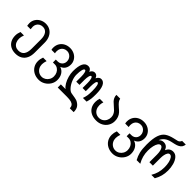

<svg xmlns="http://www.w3.org/2000/svg" viewBox="143 -1944 3314 3314"><g transform="rotate(45 1800.0 -287.0)"><path d="M75.5 -40Q75.5 -90.5 97.5 -146.5H182Q171.5 -121 166 -95.8Q160.5 -70.5 160.5 -49Q160.5 -1.5 177 33.5Q193.5 68.5 224.2 87.8Q255 107 297 107Q367 107 402.2 60.5Q437.5 14 437.5 -77V-308Q437.5 -390 404 -437Q370.5 -484 308 -484Q270.5 -484 242 -467.5Q213.5 -451 198 -422.8Q182.5 -394.5 182.5 -361Q182.5 -333 187.5 -303.5H104Q102.5 -313 100 -330Q97.5 -347 97.5 -364Q97.5 -418 125.2 -462.5Q153 -507 201.2 -532.8Q249.5 -558.5 308 -558.5Q371.5 -558.5 420.2 -527.2Q469 -496 496 -440Q523 -384 523 -311V-69Q523 9.5 496.5 65.5Q470 121.5 419.2 151Q368.5 180.5 297 180.5Q229 180.5 179 153.8Q129 127 102.2 77.2Q75.5 27.5 75.5 -40Z M665 -4Q665 -30.5 670 -55.8Q675 -81 685.5 -110H771.5Q762.5 -85.5 757.5 -60.5Q752.5 -35.5 752.5 -14.5Q752.5 29.5 771.8 65.2Q791 101 825 121.8Q859 142.5 900.5 142.5Q939.5 142.5 973.5 121.8Q1007.5 101 1027.8 65.2Q1048 29.5 1048 -13Q1048 -57.5 1029.8 -93.5Q1011.5 -129.5 980.2 -150Q949 -170.5 912.5 -170.5H865V-241H912.5Q943.5 -241 969.2 -255.5Q995 -270 1009.8 -296Q1024.5 -322 1024.5 -355Q1024.5 -391 1007.5 -420.8Q990.5 -450.5 962 -467.5Q933.5 -484.5 900.5 -484.5Q863 -484.5 834 -468.2Q805 -452 789 -422Q773 -392 773 -352.5Q773 -324 778.5 -307H693Q687 -327.5 687 -353Q687 -413 714.2 -459.5Q741.5 -506 790 -532Q838.5 -558 900.5 -558Q959 -558 1007.2 -532.8Q1055.5 -507.5 1083.2 -463.2Q1111 -419 1111 -365.5Q1111 -307.5 1085.2 -266.5Q1059.5 -225.5 1012 -208.5V-205Q1070 -185.5 1102.2 -134.2Q1134.5 -83 1134.5 -11Q1134.5 49 1102.2 101.2Q1070 153.5 1016.2 184.8Q962.5 216 900.5 216Q832.5 216 779 187.8Q725.5 159.5 695.2 109.5Q665 59.5 665 -4Z M1456 76.5H1229.5V0H1345Q1309 -24 1279 -75.8Q1249 -127.5 1232 -190Q1215 -252.5 1215 -307.5Q1215 -560 1343 -560Q1373 -560 1392.2 -544.8Q1411.5 -529.5 1423 -499.5Q1435 -528.5 1455.2 -544.2Q1475.5 -560 1500.5 -560Q1556 -560 1578.5 -497Q1592 -527 1613 -543.5Q1634 -560 1659 -560Q1718.5 -560 1749 -495.8Q1779.5 -431.5 1779.5 -308Q1779.5 -237 1774.5 -196.8Q1769.5 -156.5 1753.5 -103.5H1664Q1682.5 -157 1688.2 -196.8Q1694 -236.5 1694 -304Q1694 -385.5 1683.2 -429.5Q1672.5 -473.5 1653 -473.5Q1634 -473.5 1625.2 -436Q1616.5 -398.5 1616.5 -342.5V-221H1538.5V-342.5Q1538.5 -400 1528.2 -436.8Q1518 -473.5 1500.5 -473.5Q1483 -473.5 1472.8 -436Q1462.5 -398.5 1462.5 -342.5V-221H1384V-342.5Q1384 -397.5 1374.2 -435.5Q1364.5 -473.5 1347 -473.5Q1325 -473.5 1312.8 -430Q1300.5 -386.5 1300.5 -307.5Q1300.5 -249 1326.5 -184.2Q1352.5 -119.5 1392.5 -73.5Q1432.5 -27.5 1471.5 -21.5Q1533 -12 1563.8 -6Q1594.5 0 1607.8 4.8Q1621 9.5 1634.5 17.5Q1682.5 46 1703.5 83.8Q1724.5 121.5 1724.5 182.5H1630.5Q1629 143 1611 120Q1593 97 1555.5 86.8Q1518 76.5 1456 76.5Z M1863.5 -209Q1863.5 -256.5 1879.5 -299H1967.5Q1953.5 -254 1953.5 -219.5Q1953.5 -171 1971.8 -133.8Q1990 -96.5 2023.5 -75.8Q2057 -55 2100 -55Q2141.5 -55 2175 -75.5Q2208.5 -96 2227.5 -131.8Q2246.5 -167.5 2246.5 -212Q2246.5 -248.5 2233.2 -277.2Q2220 -306 2198 -329.2Q2176 -352.5 2139.5 -382.5Q2104.5 -411.5 2083 -434Q2061.5 -456.5 2048.2 -485.2Q2035 -514 2035 -550H2127.5Q2133.5 -518.5 2152.8 -492.2Q2172 -466 2219 -425.5Q2238 -409.5 2254.2 -395Q2270.5 -380.5 2281 -368.5Q2308.5 -339 2323.2 -298.8Q2338 -258.5 2338 -213Q2338 -149 2307.2 -97.5Q2276.5 -46 2222.2 -17Q2168 12 2100 12Q2027.5 12 1974 -14.8Q1920.5 -41.5 1892 -91.2Q1863.5 -141 1863.5 -209Z M2465 -4Q2465 -30.5 2470 -55.8Q2475 -81 2485.5 -110H2571.5Q2562.5 -85.5 2557.5 -60.5Q2552.5 -35.5 2552.5 -14.5Q2552.5 29.5 2571.8 65.2Q2591 101 2625 121.8Q2659 142.5 2700.5 142.5Q2739.5 142.5 2773.5 121.8Q2807.5 101 2827.8 65.2Q2848 29.5 2848 -13Q2848 -57.5 2829.8 -93.5Q2811.5 -129.5 2780.2 -150Q2749 -170.5 2712.5 -170.5H2665V-241H2712.5Q2743.5 -241 2769.2 -255.5Q2795 -270 2809.8 -296Q2824.5 -322 2824.5 -355Q2824.5 -391 2807.5 -420.8Q2790.5 -450.5 2762 -467.5Q2733.5 -484.5 2700.5 -484.5Q2663 -484.5 2634 -468.2Q2605 -452 2589 -422Q2573 -392 2573 -352.5Q2573 -324 2578.5 -307H2493Q2487 -327.5 2487 -353Q2487 -413 2514.2 -459.5Q2541.5 -506 2590 -532Q2638.5 -558 2700.5 -558Q2759 -558 2807.2 -532.8Q2855.5 -507.5 2883.2 -463.2Q2911 -419 2911 -365.5Q2911 -307.5 2885.2 -266.5Q2859.5 -225.5 2812 -208.5V-205Q2870 -185.5 2902.2 -134.2Q2934.5 -83 2934.5 -11Q2934.5 49 2902.2 101.2Q2870 153.5 2816.2 184.8Q2762.5 216 2700.5 216Q2632.5 216 2579 187.8Q2525.5 159.5 2495.2 109.5Q2465 59.5 2465 -4Z M3010 -311Q3010 -459 3038 -540.5Q3066 -622 3119.2 -659.5Q3172.5 -697 3264.5 -718.5L3346 -737.5Q3363 -741.5 3379 -757.5Q3395 -773.5 3398.5 -790H3488.5Q3485.5 -754.5 3468.5 -729.5Q3452.5 -706 3421.8 -689Q3391 -672 3348.5 -662.5L3277.5 -646.5Q3210 -631.5 3167 -598.2Q3124 -565 3102.5 -510.5Q3141 -551.5 3189.5 -551.5Q3231 -551.5 3258.8 -531.2Q3286.5 -511 3303 -468Q3340.5 -551.5 3422.5 -551.5Q3477.5 -551.5 3515.5 -507.8Q3553.5 -464 3571.8 -396.2Q3590 -328.5 3590 -257.5Q3590 -185 3573.5 -123.5Q3557 -62 3521.5 0H3437.5Q3473 -59 3490 -120.2Q3507 -181.5 3507 -253.5Q3507 -317 3495 -368.5Q3483 -420 3461.8 -449.2Q3440.5 -478.5 3414 -478.5Q3390 -478.5 3374.2 -454Q3358.5 -429.5 3351.2 -392.2Q3344 -355 3344 -316V-131H3259.5V-316Q3259.5 -360.5 3251.5 -397.5Q3243.5 -434.5 3227.8 -456.5Q3212 -478.5 3189.5 -478.5Q3163.5 -478.5 3143 -449.2Q3122.5 -420 3110.8 -368.8Q3099 -317.5 3099 -254.5Q3099 -117 3167.5 0H3079Q3043.5 -63 3026.8 -133Q3010 -203 3010 -311Z"/></g></svg>

Font: JuliaMono
Style: Regular
Weight: 400
Monospace: yes
Designer: cormullion
Foundry: corm
Version: Version 0.055; ttfautohint (v1.8.4)